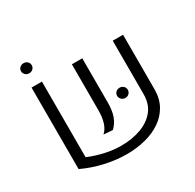

<svg xmlns="http://www.w3.org/2000/svg" viewBox="-157 -880 1079 1063"><g transform="rotate(-30 382.5 -348.5)"><path d="M156.2 -571.3V-87.9Q204.6 -67.4 257.6 -55.7Q310.5 -43.9 359.9 -43.9Q429.2 -43.9 485.6 -64.2Q542 -84.5 575.4 -125.5Q608.9 -166.5 608.9 -228.5V-571.3H674.8V-223.6Q674.8 -163.6 650.1 -119.4Q625.5 -75.2 582.5 -45.9Q539.6 -16.6 483.2 -2.2Q426.8 12.2 363.3 12.2Q296.9 12.2 226.1 -3.7Q155.3 -19.5 89.8 -50.3V-571.3ZM304.7 -147Q326.7 -166.5 337.2 -199.5Q347.7 -232.4 347.7 -277.8V-571.3H414.1V-288.1Q414.1 -239.3 402.1 -204.3Q390.1 -169.4 362.3 -142.6ZM511.2 -261.7Q496.6 -261.7 486.8 -272Q477.1 -282.2 477.1 -294.4Q477.1 -308.1 486.8 -317.6Q496.6 -327.1 511.2 -327.1Q525.9 -327.1 535.6 -317.6Q545.4 -308.1 545.4 -294.4Q545.4 -280.8 535.6 -271.2Q525.9 -261.7 511.2 -261.7ZM118.7 -646Q104 -646 94.2 -656Q84.5 -666 84.5 -678.2Q84.5 -691.9 94.2 -701.2Q104 -710.4 118.7 -710.4Q133.3 -710.4 143.1 -701.2Q152.8 -691.9 152.8 -678.2Q152.8 -664.6 143.1 -655.3Q133.3 -646 118.7 -646Z"/></g></svg>

Font: Heebo Light
Style: Regular
Weight: 300
Designer: Oded Ezer
Foundry: Ezer Type House
Version: Version 3.100